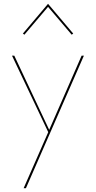

<svg xmlns="http://www.w3.org/2000/svg" viewBox="-20 -698 503 1007"><path d="M232 -662 108 -516 100 -522 232 -678 364 -522 356 -516ZM408 -406H420L116 289H104L233 -5L43 -406H55L238 -17Z"/></svg>

Font: EauTest Hairline
Style: Regular
Weight: 250
Designer: Christian Thalmann (Catharsis Fonts)
Version: Version 0.001;PS 000.001;hotconv 1.0.88;makeotf.lib2.5.64775